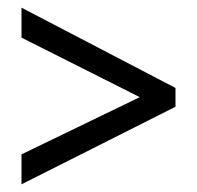

<svg xmlns="http://www.w3.org/2000/svg" viewBox="-20 -607 513 500"><path d="M36 -205V-127L437 -329V-378L36 -587V-509L344 -354Z"/></svg>

Font: Noto Sans Myanmar UI Condensed
Style: Regular
Weight: 400
Width: 3
Designer: Monotype Design Team
Foundry: Monotype Imaging Inc.
Version: Version 2.103